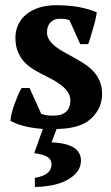

<svg xmlns="http://www.w3.org/2000/svg" viewBox="-20 -488 429 742"><path d="M252 -99.6Q252 -117.2 242.9 -131.1Q233.9 -145 218.8 -157.2Q203.6 -169.4 183.6 -180.2Q163.6 -190.9 142.1 -201.7Q120.6 -212.4 101.8 -224.9Q83 -237.3 69.3 -253.9Q55.7 -270.5 47.6 -292Q39.6 -313.5 39.6 -342.3Q39.6 -369.6 50.5 -392.8Q61.5 -416 81.8 -432.6Q102.1 -449.2 131.1 -458.5Q160.2 -467.8 196.3 -467.8Q245.1 -467.8 283.4 -460.9Q321.8 -454.1 354 -440.4Q350.1 -411.1 339.4 -377.4Q334 -360.8 330.1 -345.9Q326.2 -331.1 320.8 -317.4H290L248.5 -410.2Q243.2 -411.6 239.5 -412.6Q235.8 -413.6 232.2 -414.3Q228.5 -415 223.9 -415.3Q219.2 -415.5 211.9 -415.5Q198.2 -415.5 188.7 -411.1Q179.2 -406.7 173.1 -399.4Q167 -392.1 164.3 -382.8Q161.6 -373.5 161.6 -363.8Q161.6 -346.7 170.7 -333.3Q179.7 -319.8 194.3 -308.3Q209 -296.9 227.8 -286.4Q246.6 -275.9 266.6 -265.1Q287.1 -253.9 306.4 -241.2Q325.7 -228.5 340.8 -212.4Q356 -196.3 365.2 -174.8Q374.5 -153.3 374.5 -124.5Q374.5 -92.8 360.4 -66.2Q346.2 -39.6 321.3 -21Q309.1 -11.7 293.9 -5.9Q278.8 0 262.7 3.7Q246.6 7.3 230.2 8.8Q213.9 10.3 198.7 10.7L179.2 62Q234.9 64.5 263.4 81.3Q292 98.1 293 131.8Q293 158.2 277.1 177.5Q261.2 196.8 236.1 209.5Q210.9 222.2 179 228.3Q147 234.4 114.7 234.4V199.2Q179.2 189 179.2 147Q178.2 126.5 161.4 117.2Q144.5 107.9 112.3 104L145.5 10.3Q132.8 9.3 119.9 7.8Q106.9 6.3 94.2 3.9Q71.3 -0.5 54.4 -6.3Q37.6 -12.2 20.5 -20.5Q21.5 -37.1 25.9 -53.7Q30.3 -70.3 36.6 -87.4Q43 -104.5 49.3 -119.6Q55.7 -134.8 63.5 -147.9H94.2L139.2 -48.3Q148.9 -44.4 160.4 -42.7Q171.9 -41 182.6 -41Q193.8 -41 207 -43Q220.2 -44.9 231 -52.7Q242.2 -60.5 247.1 -73.2Q252 -85.9 252 -99.6Z"/></svg>

Font: PT Astra Serif
Style: Bold
Weight: 700
Designer: A.Korolkova, I. Chaeva
Foundry: ParaType Ltd
Version: Version 1.002